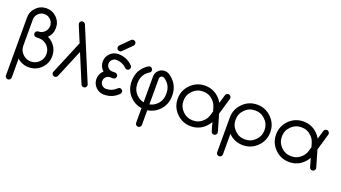

<svg xmlns="http://www.w3.org/2000/svg" viewBox="-73 -1491 4327 2436"><g transform="rotate(20 2090.0 -273.0)"><path d="M117.2 -233.4Q117.7 -168.9 163.1 -124Q208.5 -78.1 273.4 -78.1Q338.4 -78.1 384 -123.8Q429.7 -169.4 429.7 -234.4Q429.7 -299.3 384 -345Q338.4 -390.6 273.4 -390.6H234.4Q218.3 -390.6 206.8 -402.1Q195.3 -413.6 195.3 -429.7Q195.3 -445.8 206.8 -457.3Q218.3 -468.8 234.4 -468.8Q282.7 -468.8 317.1 -503.2Q351.6 -537.6 351.6 -585.9Q351.6 -634.3 317.1 -668.7Q282.7 -703.1 234.4 -703.1Q186 -703.1 151.6 -668.7Q117.2 -634.3 117.2 -585.9ZM439.5 -400.4Q507.8 -331.5 507.8 -234.4Q507.8 -137.2 439.2 -68.6Q370.6 0 273.4 0Q183.1 0 117.2 -59.6V195.3Q117.2 211.4 105.7 222.9Q94.2 234.4 78.1 234.4Q62 234.4 50.5 222.9Q39.1 211.4 39.1 195.3V-585.9Q39.1 -667 96.2 -724.1Q153.3 -781.2 234.4 -781.2Q315.4 -781.2 372.6 -724.1Q429.7 -667 429.7 -585.9Q429.7 -504.9 372.6 -447.8Q408.7 -430.7 439.5 -400.4Z M687.5 -724.1Q683.6 -732.9 683.1 -742.2Q683.1 -758.3 694.6 -769.8Q706.1 -781.2 722.2 -781.2Q738.3 -781.2 750 -769.5Q756.3 -763.2 759.3 -755.4L1050.3 -57.1Q1054.7 -48.8 1054.7 -39.1Q1054.7 -22.9 1043.2 -11.5Q1031.7 0 1015.6 0Q999.5 0 988.3 -11.2Q981.4 -18.1 978.5 -25.9L820.3 -405.3L662.1 -25.9Q659.2 -18.1 652.8 -11.2Q641.1 0 625 0Q608.9 0 597.4 -11.5Q585.9 -22.9 585.9 -39.1Q585.9 -48.8 590.3 -57.1L777.8 -507.3Z M1289.1 -546.9Q1402.3 -546.9 1482.4 -466.8Q1494.6 -454.1 1494.6 -438Q1494.6 -421.9 1483.2 -410.4Q1471.7 -398.9 1455.6 -398.9Q1439.5 -398.9 1424.3 -414.6Q1368.2 -468.8 1289.1 -468.8Q1256.8 -468.8 1233.9 -445.8Q1210.9 -422.9 1210.9 -390.6Q1210.9 -358.4 1233.9 -335.4Q1256.8 -312.5 1289.1 -312.5H1328.1Q1344.2 -312.5 1355.7 -301Q1367.2 -289.6 1367.2 -273.4Q1367.2 -257.3 1355.7 -245.8Q1344.2 -234.4 1328.1 -234.4H1289.1Q1256.8 -234.4 1233.9 -211.4Q1210.9 -188.5 1210.9 -156.2Q1210.9 -124 1233.9 -101.1Q1256.8 -78.1 1289.1 -78.1Q1368.2 -78.1 1424.3 -132.3Q1439.5 -147.9 1455.6 -147.9Q1471.7 -147.9 1483.2 -136.5Q1494.6 -125 1494.6 -108.9Q1494.6 -92.8 1482.4 -80.1Q1402.3 0 1289.1 0Q1224.1 0 1178.5 -45.7Q1132.8 -91.3 1132.8 -156.2Q1132.8 -226.1 1185.5 -273.4Q1132.8 -320.8 1132.8 -390.6Q1132.8 -455.6 1178.5 -501.2Q1224.1 -546.9 1289.1 -546.9ZM1433.1 -714.8 1314.5 -596.2Q1303.2 -585.9 1287.6 -585.9Q1271.5 -585.9 1260 -597.4Q1248.5 -608.9 1248.5 -625Q1248.5 -640.1 1258.3 -651.4L1377 -770Q1388.7 -781.2 1404.8 -781.2Q1420.9 -781.2 1432.4 -769.8Q1443.8 -758.3 1443.8 -742.2Q1443.8 -726.6 1433.1 -714.8Z M1796.9 -81.5V-429.7Q1796.9 -478 1831.3 -512.5Q1865.7 -546.9 1914.1 -546.9Q1945.8 -546.9 1972.2 -531.7Q2002.4 -513.2 2029.3 -486.3Q2109.4 -406.2 2109.4 -283.2Q2109.4 -160.2 2029.3 -80.1Q1963.4 -14.2 1875 -2.4V195.3Q1875 211.4 1863.5 222.9Q1852.1 234.4 1835.9 234.4Q1819.8 234.4 1808.3 222.9Q1796.9 211.4 1796.9 195.3V-2.4Q1708.5 -14.2 1642.6 -80.1Q1562.5 -160.2 1562.5 -283.2Q1562.5 -406.2 1642.6 -486.3Q1668.9 -512.7 1698.7 -530.3Q1708 -535.6 1718.8 -535.6Q1734.9 -535.6 1746.3 -524.2Q1757.8 -512.7 1757.8 -496.6Q1757.8 -472.7 1738.8 -462.9Q1716.8 -450.2 1697.8 -431.2Q1640.6 -374 1640.6 -283.2Q1640.6 -192.4 1697.8 -135.3Q1740.7 -92.3 1796.9 -81.5ZM1933.1 -463.9Q1924.3 -468.8 1914.1 -468.8Q1897.9 -468.8 1886.5 -457.3Q1875 -445.8 1875 -429.7V-81.5Q1931.2 -92.3 1974.1 -135.3Q2031.2 -192.4 2031.2 -283.2Q2031.2 -374 1974.1 -431.2Q1955.1 -450.2 1933.1 -463.9Z M2650.4 -223.6 2665 -273.4 2650.4 -323.2Q2634.8 -377 2599.1 -411.6Q2542 -468.8 2460.9 -468.8Q2379.9 -468.8 2322.8 -411.6Q2265.6 -354.5 2265.6 -273.4Q2265.6 -192.4 2322.8 -135.3Q2379.9 -78.1 2460.9 -78.1Q2542 -78.1 2599.1 -135.3Q2634.8 -170.4 2650.4 -223.6ZM2702.6 -144Q2683.6 -109.4 2654.3 -80.1Q2574.2 0 2460.9 0Q2347.7 0 2267.6 -80.1Q2187.5 -160.2 2187.5 -273.4Q2187.5 -386.7 2267.6 -466.8Q2347.7 -546.9 2460.9 -546.9Q2574.2 -546.9 2654.3 -466.8Q2683.6 -437.5 2702.1 -403.8L2736.3 -520.5Q2739.3 -528.8 2746.1 -535.6Q2757.3 -546.9 2773.4 -546.9Q2789.6 -546.9 2801 -535.4Q2812.5 -523.9 2812.5 -507.8Q2812.5 -502.9 2811.5 -498.5L2746.1 -273.9L2811.5 -48.3Q2812.5 -43.9 2812.5 -39.1Q2812.5 -22.9 2801 -11.5Q2789.6 0 2773.4 0Q2757.3 0 2746.1 -11.2Q2739.3 -18.1 2736.3 -26.4Z M2968.8 -273.4Q2968.8 -192.4 3025.9 -135.3Q3083 -78.1 3164.1 -78.1Q3245.1 -78.1 3302.2 -135.3Q3359.4 -192.4 3359.4 -273.4Q3359.4 -354.5 3302.2 -411.6Q3245.1 -468.8 3164.1 -468.8Q3083 -468.8 3025.9 -411.6Q2968.8 -354.5 2968.8 -273.4ZM2968.8 195.3Q2968.8 211.4 2957.3 222.9Q2945.8 234.4 2929.7 234.4Q2913.6 234.4 2902.1 222.9Q2890.6 211.4 2890.6 195.3V-273.4Q2890.6 -386.7 2970.7 -466.8Q3050.8 -546.9 3164.1 -546.9Q3277.3 -546.9 3357.4 -466.8Q3437.5 -386.7 3437.5 -273.4Q3437.5 -160.2 3357.4 -80.1Q3277.3 0 3164.1 0Q3050.8 0 2970.7 -80.1Q2969.7 -81.1 2968.8 -82Z M3978.5 -223.6 3993.2 -273.4 3978.5 -323.2Q3962.9 -377 3927.2 -411.6Q3870.1 -468.8 3789.1 -468.8Q3708 -468.8 3650.9 -411.6Q3593.8 -354.5 3593.8 -273.4Q3593.8 -192.4 3650.9 -135.3Q3708 -78.1 3789.1 -78.1Q3870.1 -78.1 3927.2 -135.3Q3962.9 -170.4 3978.5 -223.6ZM4030.8 -144Q4011.7 -109.4 3982.4 -80.1Q3902.3 0 3789.1 0Q3675.8 0 3595.7 -80.1Q3515.6 -160.2 3515.6 -273.4Q3515.6 -386.7 3595.7 -466.8Q3675.8 -546.9 3789.1 -546.9Q3902.3 -546.9 3982.4 -466.8Q4011.7 -437.5 4030.3 -403.8L4064.5 -520.5Q4067.4 -528.8 4074.2 -535.6Q4085.4 -546.9 4101.6 -546.9Q4117.7 -546.9 4129.2 -535.4Q4140.6 -523.9 4140.6 -507.8Q4140.6 -502.9 4139.6 -498.5L4074.2 -273.9L4139.6 -48.3Q4140.6 -43.9 4140.6 -39.1Q4140.6 -22.9 4129.2 -11.5Q4117.7 0 4101.6 0Q4085.4 0 4074.2 -11.2Q4067.4 -18.1 4064.5 -26.4Z"/></g></svg>

Font: Comfortaa
Style: Regular
Weight: 400
Designer: Johan Aakerlund - aajohan
Foundry: Johan Aakerlund
Version: Version 2.004 2013